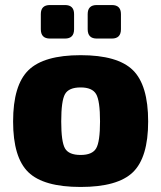

<svg xmlns="http://www.w3.org/2000/svg" viewBox="-20 -730 640 762"><path d="M178 -710H238Q274 -710 274 -674V-614Q274 -577 238 -577H178Q142 -577 142 -614V-674Q142 -710 178 -710ZM364 -710H424Q460 -710 460 -674V-614Q460 -577 424 -577H364Q328 -577 328 -614V-674Q328 -710 364 -710ZM300 -511Q447 -511 507.5 -451.5Q568 -392 568 -248Q568 -105 507.5 -46.5Q447 12 300 12Q153 12 92.5 -46.5Q32 -105 32 -248Q32 -392 93 -451.5Q154 -511 300 -511ZM300 -383Q253 -383 238 -356.5Q223 -330 223 -248Q223 -167 238 -141Q253 -115 300 -115Q346 -115 361.5 -141Q377 -167 377 -248Q377 -330 361.5 -356.5Q346 -383 300 -383Z"/></svg>

Font: Exo 2.0 Extra Bold
Style: Regular
Weight: 800
Designer: Natanael Gama
Version: Version 1.001;PS 001.001;hotconv 1.0.70;makeotf.lib2.5.58329